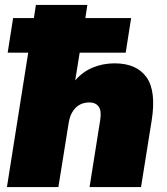

<svg xmlns="http://www.w3.org/2000/svg" viewBox="-20 -756 675 776"><path d="M8 0 94 -543H11L33 -683H117L125 -736H333L325 -683H510L488 -543H302L284 -431Q314 -466 355 -483Q396 -500 443 -500Q532 -500 572 -444Q612 -388 593 -269L550 0H342L385 -271Q391 -309 378.5 -325.5Q366 -342 342 -342Q307 -342 285.5 -320Q264 -298 258 -262L216 0Z"/></svg>

Font: Mulish ExtraBlack
Style: Italic
Weight: 1000
Italic angle: -9°
Designer: Vernon Adams
Foundry: Vernon Adams
Version: Version 3.603; ttfautohint (v1.8.3)